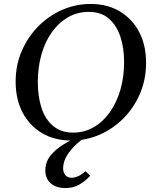

<svg xmlns="http://www.w3.org/2000/svg" viewBox="-20 -700 789 970"><path d="M438 -680Q523 -680 586 -642Q649 -604 683.5 -537.5Q718 -471 718 -383Q718 -299 687.5 -227.5Q657 -156 604 -102.5Q551 -49 483 -19.5Q415 10 340 10Q255 10 191.5 -28Q128 -66 93.5 -133Q59 -200 59 -287Q59 -371 90 -442.5Q121 -514 174 -567.5Q227 -621 295 -650.5Q363 -680 438 -680ZM349 -30Q406 -30 453 -57Q500 -84 534.5 -132.5Q569 -181 588 -245.5Q607 -310 607 -386Q607 -458 588 -515Q569 -572 530 -606Q491 -640 428 -640Q371 -640 324 -613Q277 -586 242.5 -538Q208 -490 189.5 -425Q171 -360 171 -285Q171 -213 189.5 -155.5Q208 -98 248 -64Q288 -30 349 -30ZM390 -19 401 0Q354 34 326.5 73Q299 112 299 151Q299 171 310 184.5Q321 198 342 198Q358 198 375.5 190Q393 182 412 165L436 188Q405 220 376 235Q347 250 311 250Q263 250 236 226Q209 202 209 162Q209 118 235.5 85.5Q262 53 303.5 28Q345 3 390 -19Z"/></svg>

Font: Brygada 1918 Medium
Style: Italic
Weight: 500
Italic angle: -8°
Designer: Mateusz Machalski | Borys Kosmynka | Przemek Hoffer
Foundry: NIEPODLEGLA 2018
Version: Version 3.006